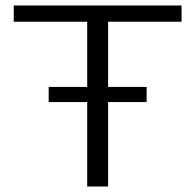

<svg xmlns="http://www.w3.org/2000/svg" viewBox="-20 -678 706 698"><path d="M640 -599H373V-362H513V-307H373V0H297V-307H157V-362H297V-599H30V-658H640Z"/></svg>

Font: EauTestSC
Style: Regular
Weight: 400
Designer: Christian Thalmann (Catharsis Fonts)
Version: Version 0.001;PS 000.001;hotconv 1.0.88;makeotf.lib2.5.64775